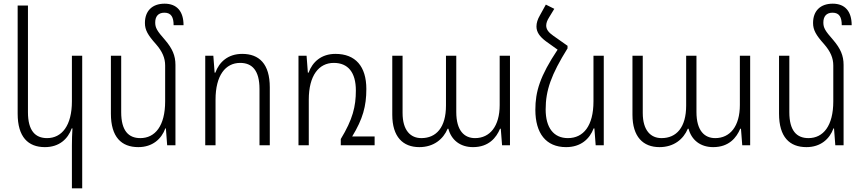

<svg xmlns="http://www.w3.org/2000/svg" viewBox="-20 -790 4689 1044"><path d="M427 234V-487H371V-239C371 -107 316 -39 236 -39C172 -39 132 -79 132 -180V-760H76V-172C76 -45 133 10 224 10C302 10 349 -34 370 -92H374C372 -60 371 -31 371 1V234Z M934 -437C934 -488 917 -526 878 -572C833 -623 824 -639 824 -668C824 -700 840 -721 874 -721C912 -721 924 -695 924 -653H978C978 -728 942 -770 875 -770C808 -770 768 -731 768 -665C768 -627 784 -599 828 -550C863 -510 878 -474 878 -434V-239C878 -105 823 -39 743 -39C679 -39 639 -79 639 -180V-487H583V-172C583 -45 640 10 732 10C809 10 858 -34 879 -92H882L889 0H934Z M1096 0H1152V-248C1152 -380 1206 -448 1286 -448C1351 -448 1391 -407 1391 -306V0H1447V-315C1447 -443 1389 -497 1297 -497C1220 -497 1172 -453 1151 -395H1147L1140 -487H1096Z M1895 -48C1953 -143 1972 -213 1972 -306C1972 -429 1913 -497 1804 -497C1727 -497 1679 -453 1658 -395H1654L1647 -487H1603V0H1659V-248C1659 -380 1714 -448 1795 -448C1872 -448 1915 -397 1915 -298C1915 -211 1898 -141 1833 -34V0H2017V-48Z M2260 10C2338 10 2390 -33 2414 -90H2418C2434 -29 2482 10 2552 10C2638 10 2679 -42 2699 -90H2703L2710 0H2753V-487H2697V-219C2697 -104 2644 -39 2563 -39C2505 -39 2461 -79 2461 -181V-487H2405V-216C2405 -97 2352 -39 2271 -39C2213 -39 2169 -80 2169 -176V-487H2113V-166C2113 -46 2171 10 2260 10Z M3066 -541 2988 -596C2962 -614 2950 -631 2950 -651C2950 -664 2955 -679 2966 -696L2994 -742L2948 -765L2916 -707C2903 -685 2897 -665 2897 -646C2897 -616 2914 -591 2949 -565L3012 -520C2916 -376 2891 -292 2891 -193C2891 -65 2949 10 3058 10C3138 10 3186 -34 3208 -92H3212L3219 0H3263V-487H3207V-239C3207 -105 3152 -39 3068 -39C2991 -39 2947 -95 2947 -195C2947 -299 2977 -384 3066 -527Z M3566 10C3644 10 3696 -33 3720 -90H3724C3740 -29 3788 10 3858 10C3944 10 3985 -42 4005 -90H4009L4016 0H4059V-487H4003V-219C4003 -104 3950 -39 3869 -39C3811 -39 3767 -79 3767 -181V-487H3711V-216C3711 -97 3658 -39 3577 -39C3519 -39 3475 -80 3475 -176V-487H3419V-166C3419 -46 3477 10 3566 10Z M4567 -437C4567 -488 4550 -526 4511 -572C4466 -623 4457 -639 4457 -668C4457 -700 4473 -721 4507 -721C4545 -721 4557 -695 4557 -653H4611C4611 -728 4575 -770 4508 -770C4441 -770 4401 -731 4401 -665C4401 -627 4417 -599 4461 -550C4496 -510 4511 -474 4511 -434V-239C4511 -105 4456 -39 4376 -39C4312 -39 4272 -79 4272 -180V-487H4216V-172C4216 -45 4273 10 4365 10C4442 10 4491 -34 4512 -92H4515L4522 0H4567Z"/></svg>

Font: Noto Sans Armenian SemiCondensed Light
Style: Regular
Weight: 300
Width: 4
Designer: Monotype Design Team
Foundry: Monotype Imaging Inc.
Version: Version 2.008